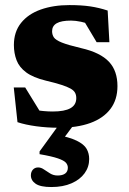

<svg xmlns="http://www.w3.org/2000/svg" viewBox="-20 -500 521 774"><path d="M260 -479.5Q309 -479.5 344 -474.2Q379 -469 414 -457.5L421 -330H369.5L298.5 -449L352.5 -398Q330 -407.5 307 -412.2Q284 -417 266.5 -417Q227 -417 208.5 -406.2Q190 -395.5 190 -374Q190 -360 197.2 -349.2Q204.5 -338.5 229.2 -328.5Q254 -318.5 307 -306Q346.5 -297 374.2 -283.2Q402 -269.5 419.5 -250.8Q437 -232 445.2 -207.5Q453.5 -183 453.5 -153Q453.5 -98 425.2 -60.8Q397 -23.5 344.2 -4.2Q291.5 15 217 15Q170 15 126 9Q82 3 50.5 -7.5L35.5 -147.5H81.5L163 -15L84 -65Q100 -60 118.8 -57Q137.5 -54 156.5 -52.2Q175.5 -50.5 192.5 -50.5Q240.5 -50.5 264 -63.8Q287.5 -77 287.5 -104.5Q287.5 -117 282.5 -126.2Q277.5 -135.5 264.2 -143Q251 -150.5 226.8 -158.2Q202.5 -166 164.5 -175Q113.5 -187.5 85.5 -208.2Q57.5 -229 46.8 -257.2Q36 -285.5 36 -318.5Q36 -371.5 64.8 -407.5Q93.5 -443.5 144.2 -461.5Q195 -479.5 260 -479.5ZM187 254Q143 254 123.8 240.8Q104.5 227.5 104.5 207Q104.5 193 112.5 184Q120.5 175 134 175Q145.5 175 157 183Q168.5 191 182 199.2Q195.5 207.5 212.5 207.5Q232 207.5 242.8 199.5Q253.5 191.5 253.5 176Q253.5 165 245.8 156Q238 147 213.5 138.5Q189 130 139.5 121.5V110.5L237.5 -24.5H298L201 105.5L203 42Q260 53 289.2 67.2Q318.5 81.5 329 99.8Q339.5 118 339.5 141Q339.5 173 321 198.5Q302.5 224 268.2 239Q234 254 187 254Z"/></svg>

Font: Newsreader ExtraBold
Style: Regular
Weight: 800
Designer: Hugues Gentile
Foundry: Production Type
Version: Version 1.003